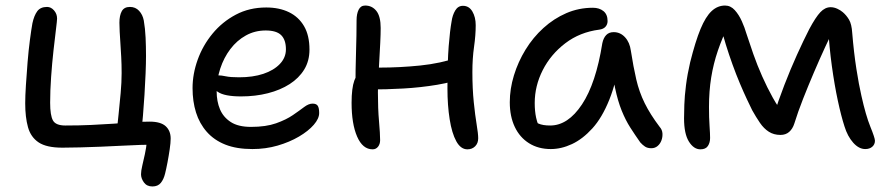

<svg xmlns="http://www.w3.org/2000/svg" viewBox="-20 -528 3208 693"><path d="M530 145Q510 145 499.5 130.5Q489 116 489 101Q489 89 493.5 70Q498 51 503 28Q508 5 510 -17L539 -6Q519 -6 487.5 -5Q456 -4 419 -2Q382 0 343.5 1.5Q305 3 269 4Q233 5 205 5Q148 5 119.5 -14Q91 -33 81 -69Q71 -105 71 -155Q71 -181 73.5 -220.5Q76 -260 79.5 -303Q83 -346 88 -384Q93 -422 97 -444Q103 -472 114.5 -487.5Q126 -503 150 -503Q164 -503 175 -490.5Q186 -478 186 -461Q186 -454 182 -422Q178 -390 173 -345Q168 -300 164.5 -250.5Q161 -201 161 -157Q161 -112 171 -93.5Q181 -75 216 -75Q266 -75 309 -77Q352 -79 389 -81.5Q426 -84 458.5 -86.5Q491 -89 520 -89Q560 -89 578 -72.5Q596 -56 596 -28Q596 -13 592.5 11Q589 35 584.5 58.5Q580 82 576 98Q571 119 560.5 132Q550 145 530 145ZM401 -49Q404 -78 408 -115.5Q412 -153 415.5 -192Q419 -231 419 -264Q419 -296 417.5 -323Q416 -350 414.5 -372.5Q413 -395 412 -413.5Q411 -432 411 -446Q411 -472 419.5 -487.5Q428 -503 449 -503Q469 -503 482 -489Q495 -475 499 -454Q504 -425 505.5 -392.5Q507 -360 507 -326Q507 -300 505.5 -263Q504 -226 501.5 -186Q499 -146 496 -110.5Q493 -75 490 -52Z M891 10Q834 10 793.5 -6Q753 -22 726.5 -52Q700 -82 687.5 -122Q675 -162 675 -210Q675 -261 693.5 -312.5Q712 -364 747 -406.5Q782 -449 831 -475Q880 -501 941 -501Q988 -501 1023 -484Q1058 -467 1077.5 -433.5Q1097 -400 1097 -349Q1097 -308 1078 -277Q1059 -246 1025.5 -224.5Q992 -203 947 -191.5Q902 -180 850 -180Q790 -180 766 -196.5Q742 -213 742 -233Q742 -245 748 -250.5Q754 -256 768 -256Q779 -256 795.5 -252.5Q812 -249 843 -249Q893 -249 930.5 -261.5Q968 -274 990 -297Q1012 -320 1012 -350Q1012 -384 995 -401Q978 -418 939 -418Q900 -418 867.5 -400Q835 -382 811.5 -351Q788 -320 775 -280.5Q762 -241 762 -198Q762 -162 774 -133.5Q786 -105 813 -87.5Q840 -70 886 -70Q940 -70 976.5 -83Q1013 -96 1037 -112.5Q1061 -129 1077.5 -141.5Q1094 -154 1108 -154Q1122 -154 1127 -146Q1132 -138 1132 -120Q1132 -100 1112.5 -77.5Q1093 -55 1059 -35Q1025 -15 982 -2.5Q939 10 891 10Z M1325 11Q1289 11 1269 -35Q1249 -81 1249 -157Q1249 -210 1259 -237.5Q1269 -265 1287 -275Q1297 -281 1312.5 -282.5Q1328 -284 1350 -284Q1423 -284 1496.5 -291.5Q1570 -299 1634 -321L1666 -252Q1618 -232 1558 -222Q1498 -212 1435.5 -208.5Q1373 -205 1315 -205L1263 -214Q1263 -273 1265 -338Q1267 -403 1267 -455Q1267 -478 1274.5 -493Q1282 -508 1298 -508Q1323 -508 1338.5 -488.5Q1354 -469 1354 -427Q1354 -405 1352.5 -374Q1351 -343 1349 -309Q1347 -275 1345.5 -244.5Q1344 -214 1344 -194Q1344 -136 1348 -90.5Q1352 -45 1352 -22Q1352 -8 1344.5 1.5Q1337 11 1325 11ZM1667 11Q1643 11 1627 -18Q1611 -47 1603 -97.5Q1595 -148 1595 -209Q1595 -305 1599.5 -361.5Q1604 -418 1610 -451Q1613 -473 1623 -490Q1633 -507 1651 -507Q1673 -507 1685 -486.5Q1697 -466 1697 -437Q1697 -401 1691 -359Q1685 -317 1685 -268Q1685 -208 1690 -159.5Q1695 -111 1700.5 -78Q1706 -45 1706 -29Q1706 -11 1695 0Q1684 11 1667 11Z M1968 10Q1923 10 1889.5 -11Q1856 -32 1838 -70Q1820 -108 1820 -159Q1820 -207 1835 -256Q1850 -305 1877 -349Q1904 -393 1941.5 -427Q1979 -461 2024 -480.5Q2069 -500 2120 -500Q2143 -500 2158 -488Q2173 -476 2173 -452Q2173 -440 2165.5 -431.5Q2158 -423 2143 -421Q2073 -412 2020.5 -372Q1968 -332 1939 -275Q1910 -218 1910 -156Q1910 -127 1915 -103.5Q1920 -80 1937 -43L1885 -112Q1908 -89 1923.5 -82Q1939 -75 1966 -75Q2030 -75 2080.5 -151Q2131 -227 2154 -372Q2158 -391 2168 -401.5Q2178 -412 2195 -412Q2219 -412 2236 -393.5Q2253 -375 2257 -345Q2266 -287 2276.5 -241.5Q2287 -196 2307 -155.5Q2327 -115 2361 -70Q2370 -60 2371 -47Q2372 -34 2367.5 -21.5Q2363 -9 2353.5 -1Q2344 7 2331 7Q2317 7 2308 1Q2299 -5 2291 -14Q2272 -41 2255 -67.5Q2238 -94 2224 -128.5Q2210 -163 2200 -210.5Q2190 -258 2186 -323L2219 -324Q2205 -232 2179 -167.5Q2153 -103 2118 -64.5Q2083 -26 2044.5 -8Q2006 10 1968 10Z M2508 11Q2484 11 2466.5 -17Q2449 -45 2449 -101Q2449 -119 2450 -150Q2451 -181 2456 -220.5Q2461 -260 2471 -303Q2490 -379 2508.5 -423.5Q2527 -468 2548.5 -488Q2570 -508 2597 -508Q2617 -508 2632 -491.5Q2647 -475 2657.5 -451.5Q2668 -428 2674 -407Q2685 -373 2699 -333Q2713 -293 2731 -252.5Q2749 -212 2769 -176Q2789 -140 2810 -115L2771 -107Q2789 -164 2811 -221Q2833 -278 2856.5 -330Q2880 -382 2901 -423Q2924 -466 2941 -484Q2958 -502 2978 -502Q2990 -502 3002 -496.5Q3014 -491 3022 -484Q3035 -473 3044.5 -457Q3054 -441 3056 -409Q3062 -337 3071 -279.5Q3080 -222 3089 -183Q3105 -111 3121.5 -70.5Q3138 -30 3138 -20Q3138 -7 3128.5 1.5Q3119 10 3103 10Q3080 10 3059.5 -13Q3039 -36 3028 -72Q3016 -109 3004 -165Q2992 -221 2982.5 -289.5Q2973 -358 2969 -431L2997 -438Q2979 -403 2958.5 -358.5Q2938 -314 2917.5 -266Q2897 -218 2878.5 -171Q2860 -124 2847 -82Q2841 -63 2828.5 -52Q2816 -41 2797 -41Q2773 -41 2755 -52.5Q2737 -64 2723 -84.5Q2709 -105 2695 -130Q2688 -144 2676 -169.5Q2664 -195 2650.5 -227Q2637 -259 2624 -295Q2611 -331 2600 -366.5Q2589 -402 2582 -433L2611 -441Q2587 -392 2571 -345Q2555 -298 2547 -248.5Q2539 -199 2539 -142Q2539 -103 2541 -74Q2543 -45 2543 -30Q2543 -13 2535 -1Q2527 11 2508 11Z"/></svg>

Font: Shantell Sans Light
Style: Regular
Weight: 400
Version: Version 1.011;[c5ecc13dd]